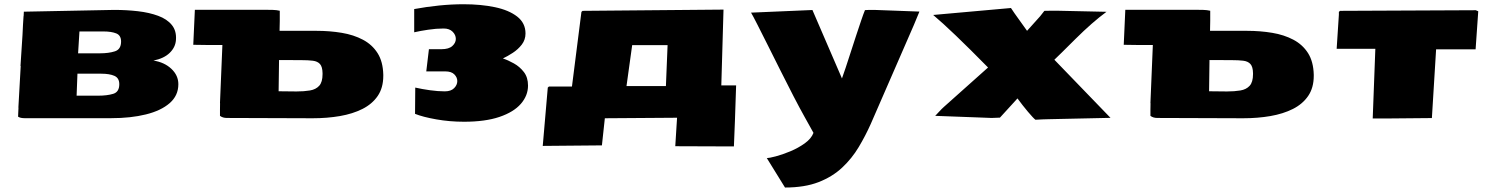

<svg xmlns="http://www.w3.org/2000/svg" viewBox="-20 -547 6923 892"><path d="M93.3 2Q74.7 2 64 -4.9Q64.5 -16.1 64.9 -25.9Q65.4 -35.6 65.9 -46.4L65.4 -47.4L76.2 -240.2L75.2 -240.7L84.5 -384.3L86.9 -433.1L89.4 -472.2H89.8L90.8 -492.7L510.7 -501Q567.9 -501 620.6 -494.9Q673.3 -488.8 714.6 -473.6Q755.9 -458.5 778.3 -430.9Q800.8 -403.3 797.4 -360.8Q794.9 -327.1 768.3 -301.3Q741.7 -275.4 692.9 -265.6Q743.7 -257.8 776.1 -227.3Q808.6 -196.8 808.6 -155.8Q808.6 -103 768.3 -67.9Q728 -32.7 657.7 -15.4Q587.4 2 497.1 2ZM342.8 -299.3H444.3Q485.4 -299.3 513.9 -308.6Q542.5 -317.9 542.5 -354Q542.5 -382.8 520 -391.8Q497.6 -400.9 459.5 -400.9H349.1ZM335.9 -102.5H436.5Q477.5 -102.5 505.9 -111.1Q534.2 -119.6 534.2 -155.8Q534.2 -184.6 511.5 -194.6Q488.8 -204.6 450.7 -204.6H339.8Z M1432.6 2.4 1034.2 1Q1014.6 1 1002 -8.8Q1002 -24.4 1002 -37.8Q1002 -51.3 1002.4 -66.9L1002 -68.4L1013.2 -337.9H948.2L877.9 -338.9L885.3 -501.5H1214.4Q1231.4 -501.5 1248 -501Q1264.6 -500.5 1279.8 -497.1V-449.7L1278.8 -403.8H1450.2Q1512.2 -403.8 1567.6 -394.5Q1623 -385.3 1666 -362.5Q1709 -339.8 1734.1 -300.3Q1759.3 -260.7 1760.7 -199.7V-194.8Q1760.7 -139.2 1734.9 -101.3Q1709 -63.5 1663.8 -40.8Q1618.7 -18.1 1559.3 -7.8Q1500 2.4 1432.6 2.4ZM1357.4 -122.1Q1392.6 -122.1 1419.9 -126.7Q1447.3 -131.3 1462.9 -148.4Q1478.5 -165.5 1478.5 -202.6V-207Q1478 -236.8 1466.6 -249.5Q1455.1 -262.2 1433.3 -264.9Q1411.6 -267.6 1380.4 -267.6L1276.4 -268.1L1274.4 -123Z M2135.7 18.6Q2069.3 18.6 2007.1 7.6Q1944.8 -3.4 1908.2 -18.1L1909.2 -140.1Q1941.4 -132.8 1978.3 -127.7Q2015.1 -122.6 2046.4 -122.6Q2075.2 -122.6 2089.8 -137.5Q2104.5 -152.3 2104.5 -170.4Q2104.5 -187.5 2090.8 -201.4Q2077.1 -215.3 2048.8 -215.3H1960.4L1972.7 -318.4H2030.3Q2065.4 -318.4 2081.5 -333.3Q2097.7 -348.1 2097.7 -366.2Q2097.7 -384.8 2082.8 -399.7Q2067.9 -414.6 2041 -414.6Q2006.3 -414.6 1969 -408.9Q1931.6 -403.3 1904.3 -397V-504.9Q1962.4 -515.6 2020.8 -521.5Q2079.1 -527.3 2133.8 -527.3Q2213.9 -527.3 2279.1 -513.7Q2344.2 -500 2382.8 -470Q2421.4 -439.9 2421.4 -391.6Q2421.4 -362.3 2404.1 -339.8Q2386.7 -317.4 2362.3 -301.5Q2337.9 -285.6 2316.4 -275.4Q2340.3 -267.6 2367.4 -252.4Q2394.5 -237.3 2413.8 -212.4Q2433.1 -187.5 2433.1 -149.4Q2433.1 -103 2399.9 -64.7Q2366.7 -26.4 2300.5 -3.9Q2234.4 18.6 2135.7 18.6Z M3331.1 -150.4H3399.9Q3394 38.6 3389.6 133.3L3117.2 132.3L3125.5 0L2790 2.4L2776.4 128.4L2501.5 130.9L2524.9 -140.1L2530.3 -145H2637.2L2681.2 -491.7L2686.5 -496.6L3341.3 -502.4ZM2917 -337.4 2890.6 -147H3073.7L3081.5 -337.4Z M3627 324.2 3542.5 187.5Q3553.2 187.5 3584 179.4Q3614.7 171.4 3651.6 156Q3688.5 140.6 3718.8 118.9Q3749 97.2 3759.3 70.3L3718.3 -3.4Q3695.8 -43.5 3666.5 -100.1Q3637.2 -156.7 3606.4 -218.3Q3575.7 -279.8 3547.4 -336.2Q3519 -392.6 3498.3 -433.6Q3477.5 -474.6 3469.2 -488.3L3754.4 -500.5L3891.6 -182.6Q3898.4 -200.7 3908.9 -232.7Q3919.4 -264.6 3931.9 -303.2Q3944.3 -341.8 3957 -380.4Q3969.7 -418.9 3980.5 -450.7Q3991.2 -482.4 3998.5 -500Q4008.8 -501 4019.3 -501Q4029.8 -501 4041 -501L4251.5 -493.2L4225.6 -430.7L4025.4 28.8Q4001 83.5 3969.5 136.2Q3938 189 3892.8 231.4Q3847.7 273.9 3783 299.1Q3718.3 324.2 3627 324.2Z M4878.4 -269.5 5139.2 0.5 4851.1 6.8Q4838.9 6.8 4823.7 7.6Q4808.6 8.3 4790.5 9.3Q4780.8 2 4755.6 -27.8Q4730.5 -57.6 4707 -89.8Q4701.2 -83.5 4684.8 -65.4Q4668.5 -47.4 4641.6 -18.1L4625.5 -0.5Q4603.5 1 4586.9 1Q4586.9 1 4521.5 -1.5Q4456.1 -3.9 4324.7 -8.8Q4325.7 -9.8 4330.1 -14.4Q4334.5 -19 4341.8 -26.9Q4348.6 -34.7 4354.7 -40.5Q4360.8 -46.4 4365.7 -50.8L4570.3 -233.4Q4398.9 -407.7 4315.4 -477.5L4676.8 -509.8L4692.9 -485.8Q4739.7 -421.4 4751.5 -403.8L4812.5 -471.7L4832 -496.6Q4842.3 -497.1 4858.4 -497.1Q4874.5 -497.1 4896 -497.1L5120.6 -492.2Q5054.7 -443.8 4976.1 -365.7Q4898.4 -288.1 4878.4 -269.5Z M5755.4 2.4 5356.9 1Q5337.4 1 5324.7 -8.8Q5324.7 -24.4 5324.7 -37.8Q5324.7 -51.3 5325.2 -66.9L5324.7 -68.4L5335.9 -337.9H5271L5200.7 -338.9L5208 -501.5H5537.1Q5554.2 -501.5 5570.8 -501Q5587.4 -500.5 5602.5 -497.1V-449.7L5601.6 -403.8H5772.9Q5835 -403.8 5890.4 -394.5Q5945.8 -385.3 5988.8 -362.5Q6031.7 -339.8 6056.9 -300.3Q6082 -260.7 6083.5 -199.7V-194.8Q6083.5 -139.2 6057.6 -101.3Q6031.7 -63.5 5986.6 -40.8Q5941.4 -18.1 5882.1 -7.8Q5822.8 2.4 5755.4 2.4ZM5680.2 -122.1Q5715.3 -122.1 5742.7 -126.7Q5770 -131.3 5785.6 -148.4Q5801.3 -165.5 5801.3 -202.6V-207Q5800.8 -236.8 5789.3 -249.5Q5777.8 -262.2 5756.1 -264.9Q5734.4 -267.6 5703.1 -267.6L5599.1 -268.1L5597.2 -123Z M6357.4 3.4 6369.6 -320.3H6189.9L6200.2 -479V-491.7L6205.6 -496.6L6836.4 -499.5L6847.7 -494.6L6835.4 -317.9H6651.9L6632.3 1.5L6425.8 3.4Z"/></svg>

Font: Seymour One
Style: Regular
Weight: 400
Designer: Vernon Adams
Foundry: Vernon Adams
Version: Version 1.100; ttfautohint (v1.8.4.7-5d5b);gftools[0.9.33]